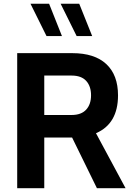

<svg xmlns="http://www.w3.org/2000/svg" viewBox="-20 -988 685 1008"><path d="M305.2 -798.8H224.1L140.1 -968.3H237.8ZM463.9 -798.8H382.3L298.3 -968.3H396ZM212.4 0H70.3V-709H359.4Q476.6 -709 538.1 -651.6Q599.6 -594.2 599.6 -487.3Q599.6 -338.4 483.9 -288.6L639.2 0H488.8L358.4 -266.1H212.4ZM212.4 -591.3V-384.3H356Q406.7 -384.3 432.4 -412.4Q458 -440.4 458 -487.8Q458 -535.2 432.6 -563.2Q407.2 -591.3 356 -591.3Z"/></svg>

Font: Estedad-FD Bold
Style: Regular
Weight: 700
Designer: Amin Abedi
Version: Version 7.3